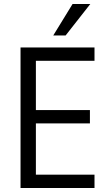

<svg xmlns="http://www.w3.org/2000/svg" viewBox="-20 -943 553 963"><path d="M83 0V-705H454V-638H160V-391H431V-324H160V-67H454V0ZM247 -765 344 -923H433L309 -765Z"/></svg>

Font: Nunito Sans 10pt Condensed
Style: Regular
Weight: 400
Width: 3
Designer: Vernon Adams
Foundry: Vernon Adams
Version: Version 3.101;gftools[0.9.27]